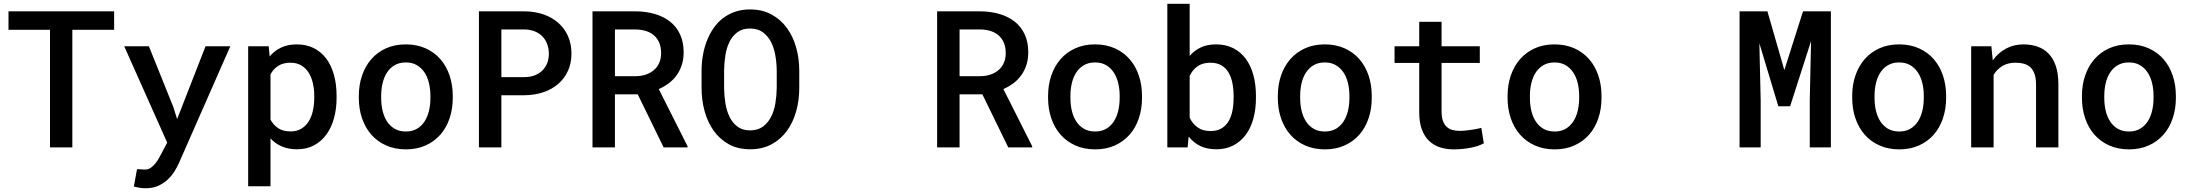

<svg xmlns="http://www.w3.org/2000/svg" viewBox="-20 -770 11442 1003"><path d="M576.2 -614.3H357.9V0H241.2V-614.3H24.4V-710.9H576.2Z M885.3 -211.4 905.3 -147.9 1053.7 -528.3H1183.1L915.5 80.1Q906.7 100.1 892.6 123.3Q878.4 146.5 857.7 166.5Q836.9 186.5 808.1 200Q779.3 213.4 740.7 213.4Q724.6 213.4 708.3 210.7Q691.9 208 679.2 204.6L695.8 113.8Q699.2 113.8 705.1 114Q710.9 114.3 717.3 114.7Q723.6 115.2 729.2 115.5Q734.9 115.7 738.3 115.7Q755.4 115.7 768.8 105.7Q782.2 95.7 792.5 82.8Q802.7 69.8 809.3 57.4Q815.9 44.9 818.8 40.5L853.5 -24.9L628.9 -528.3H757.8Z M1738.3 -258.8Q1738.3 -201.2 1724.6 -151.9Q1710.9 -102.5 1684.6 -66.7Q1658.2 -30.8 1619.9 -10.5Q1581.5 9.8 1531.7 9.8Q1486.8 9.8 1452.4 -4.9Q1418 -19.5 1393.1 -46.9V203.1H1276.4V-528.3H1383.8L1388.7 -475.1Q1414.1 -505.4 1449 -521.7Q1483.9 -538.1 1530.3 -538.1Q1580.6 -538.1 1619.4 -518.6Q1658.2 -499 1684.6 -463.6Q1710.9 -428.2 1724.6 -378.7Q1738.3 -329.1 1738.3 -269ZM1621.6 -269Q1621.6 -304.7 1614.3 -336.2Q1606.9 -367.7 1591.8 -391.4Q1576.7 -415 1553.2 -428.7Q1529.8 -442.4 1497.6 -442.4Q1458.5 -442.4 1433.1 -425.8Q1407.7 -409.2 1393.1 -381.3V-145Q1407.7 -117.7 1432.9 -100.6Q1458 -83.5 1498.5 -83.5Q1530.8 -83.5 1554.2 -97.7Q1577.6 -111.8 1592.5 -135.7Q1607.4 -159.7 1614.5 -191.4Q1621.6 -223.1 1621.6 -258.8Z M1854.5 -269Q1854.5 -326.2 1871.3 -375.5Q1888.2 -424.8 1919.7 -460.9Q1951.2 -497.1 1996.6 -517.6Q2042 -538.1 2099.6 -538.1Q2157.7 -538.1 2203.4 -517.6Q2249 -497.1 2280.5 -460.9Q2312 -424.8 2328.6 -375.5Q2345.2 -326.2 2345.2 -269V-258.8Q2345.2 -201.2 2328.6 -151.9Q2312 -102.5 2280.5 -66.7Q2249 -30.8 2203.6 -10.3Q2158.2 10.3 2100.6 10.3Q2042.5 10.3 1996.8 -10.3Q1951.2 -30.8 1919.7 -66.7Q1888.2 -102.5 1871.3 -151.9Q1854.5 -201.2 1854.5 -258.8ZM1971.2 -258.8Q1971.2 -222.7 1978.8 -190.9Q1986.3 -159.2 2002.2 -135Q2018.1 -110.8 2042.5 -96.9Q2066.9 -83 2100.6 -83Q2133.3 -83 2157.5 -96.9Q2181.6 -110.8 2197.5 -135Q2213.4 -159.2 2220.9 -190.9Q2228.5 -222.7 2228.5 -258.8V-269Q2228.5 -304.2 2220.9 -335.9Q2213.4 -367.7 2197.5 -391.6Q2181.6 -415.5 2157.5 -429.7Q2133.3 -443.8 2099.6 -443.8Q2066.4 -443.8 2042 -429.7Q2017.6 -415.5 2002 -391.6Q1986.3 -367.7 1978.8 -335.9Q1971.2 -304.2 1971.2 -269Z M2599.1 -272.5V0H2481.9V-710.9H2719.7Q2772.9 -710.4 2818.1 -695.1Q2863.3 -679.7 2896 -651.1Q2928.7 -622.6 2947 -581.8Q2965.3 -541 2965.3 -489.7Q2965.3 -439.9 2947 -399.9Q2928.7 -359.9 2896 -331.5Q2863.3 -303.2 2818.1 -288.1Q2772.9 -272.9 2719.7 -272.5ZM2599.1 -367.2H2719.7Q2749.5 -367.2 2772.9 -376.2Q2796.4 -385.3 2813 -401.4Q2829.6 -417.5 2838.4 -439.9Q2847.2 -462.4 2847.2 -488.8Q2847.2 -516.6 2838.4 -540Q2829.6 -563.5 2813 -580.3Q2796.4 -597.2 2772.9 -606.4Q2749.5 -615.7 2719.7 -616.2H2599.1Z M3311.5 -277.3H3192.4V0H3075.2V-710.9H3299.8Q3354.5 -710.4 3400.6 -697Q3446.8 -683.6 3480.5 -657Q3514.2 -630.4 3532.7 -590.3Q3551.3 -550.3 3551.3 -496.6Q3551.3 -460.4 3541.7 -430.9Q3532.2 -401.4 3515.1 -377.4Q3498 -353.5 3474.1 -335.4Q3450.2 -317.4 3421.4 -304.7L3571.8 -5.9V0H3446.8ZM3192.4 -372.1H3300.3Q3329.6 -372.1 3354 -380.4Q3378.4 -388.7 3396.2 -404.1Q3414.1 -419.4 3423.8 -441.7Q3433.6 -463.9 3433.6 -492.7Q3433.6 -522.5 3424.3 -545.4Q3415 -568.4 3397.7 -584Q3380.4 -599.6 3355.5 -607.7Q3330.6 -615.7 3299.8 -616.2H3192.4Z M4155.3 -309.6Q4155.3 -246.6 4139.2 -188.7Q4123 -130.9 4091.1 -86.7Q4059.1 -42.5 4011 -16.4Q3962.9 9.8 3898.4 9.8Q3834.5 9.8 3787.1 -16.6Q3739.7 -43 3708.3 -87.2Q3676.8 -131.3 3660.9 -189Q3645 -246.6 3645 -309.6V-400.4Q3645 -442.4 3652.1 -482.4Q3659.2 -522.5 3673.1 -557.9Q3687 -593.3 3707.8 -623.3Q3728.5 -653.3 3756.6 -674.8Q3784.7 -696.3 3820.1 -708.5Q3855.5 -720.7 3897.9 -720.7Q3962.4 -720.7 4010.5 -694.3Q4058.6 -668 4090.8 -623.8Q4123 -579.6 4139.2 -521.5Q4155.3 -463.4 4155.3 -400.4ZM4037.6 -401.4Q4037.1 -441.4 4030.3 -481Q4023.4 -520.5 4007.3 -551.5Q3991.2 -582.5 3964.6 -601.8Q3938 -621.1 3897.9 -621.1Q3858.4 -621.1 3832.3 -601.8Q3806.2 -582.5 3790.8 -551.3Q3775.4 -520 3769.3 -480.7Q3763.2 -441.4 3762.7 -401.4V-309.6Q3763.2 -269.5 3769.5 -230.2Q3775.9 -190.9 3791.3 -159.4Q3806.6 -127.9 3832.8 -108.4Q3858.9 -88.9 3898.4 -88.9Q3938.5 -88.9 3965.1 -108.4Q3991.7 -127.9 4007.8 -159.2Q4023.9 -190.4 4030.5 -230Q4037.1 -269.5 4037.6 -309.6Z M5111.8 -277.3H4992.7V0H4875.5V-710.9H5100.1Q5154.8 -710.4 5200.9 -697Q5247.1 -683.6 5280.8 -657Q5314.5 -630.4 5333 -590.3Q5351.6 -550.3 5351.6 -496.6Q5351.6 -460.4 5342 -430.9Q5332.5 -401.4 5315.4 -377.4Q5298.3 -353.5 5274.4 -335.4Q5250.5 -317.4 5221.7 -304.7L5372.1 -5.9V0H5247.1ZM4992.7 -372.1H5100.6Q5129.9 -372.1 5154.3 -380.4Q5178.7 -388.7 5196.5 -404.1Q5214.4 -419.4 5224.1 -441.7Q5233.9 -463.9 5233.9 -492.7Q5233.9 -522.5 5224.6 -545.4Q5215.3 -568.4 5198 -584Q5180.7 -599.6 5155.8 -607.7Q5130.9 -615.7 5100.1 -616.2H4992.7Z M5455.1 -269Q5455.1 -326.2 5471.9 -375.5Q5488.8 -424.8 5520.3 -460.9Q5551.8 -497.1 5597.2 -517.6Q5642.6 -538.1 5700.2 -538.1Q5758.3 -538.1 5804 -517.6Q5849.6 -497.1 5881.1 -460.9Q5912.6 -424.8 5929.2 -375.5Q5945.8 -326.2 5945.8 -269V-258.8Q5945.8 -201.2 5929.2 -151.9Q5912.6 -102.5 5881.1 -66.7Q5849.6 -30.8 5804.2 -10.3Q5758.8 10.3 5701.2 10.3Q5643.1 10.3 5597.4 -10.3Q5551.8 -30.8 5520.3 -66.7Q5488.8 -102.5 5471.9 -151.9Q5455.1 -201.2 5455.1 -258.8ZM5571.8 -258.8Q5571.8 -222.7 5579.3 -190.9Q5586.9 -159.2 5602.8 -135Q5618.7 -110.8 5643.1 -96.9Q5667.5 -83 5701.2 -83Q5733.9 -83 5758.1 -96.9Q5782.2 -110.8 5798.1 -135Q5814 -159.2 5821.5 -190.9Q5829.1 -222.7 5829.1 -258.8V-269Q5829.1 -304.2 5821.5 -335.9Q5814 -367.7 5798.1 -391.6Q5782.2 -415.5 5758.1 -429.7Q5733.9 -443.8 5700.2 -443.8Q5667 -443.8 5642.6 -429.7Q5618.2 -415.5 5602.5 -391.6Q5586.9 -367.7 5579.3 -335.9Q5571.8 -304.2 5571.8 -269Z M6541 -258.3Q6541 -199.7 6527.6 -150.6Q6514.2 -101.6 6487.8 -65.9Q6461.4 -30.3 6422.9 -10.3Q6384.3 9.8 6334 9.8Q6285.6 9.8 6250.2 -7.3Q6214.8 -24.4 6189.5 -56.6L6184.1 0H6078.1V-750H6194.8V-478Q6219.7 -506.8 6253.4 -522.5Q6287.1 -538.1 6333 -538.1Q6383.8 -538.1 6422.6 -518.3Q6461.4 -498.5 6487.8 -462.9Q6514.2 -427.2 6527.6 -377.7Q6541 -328.1 6541 -268.6ZM6424.3 -268.6Q6424.3 -303.7 6418.2 -335.2Q6412.1 -366.7 6398.2 -390.6Q6384.3 -414.6 6360.8 -428.5Q6337.4 -442.4 6303.2 -442.4Q6261.7 -442.4 6235.4 -423.3Q6209 -404.3 6194.8 -373.5V-155.3Q6209 -124.5 6235.6 -105Q6262.2 -85.4 6304.2 -85.4Q6337.4 -85.4 6360.4 -98.9Q6383.3 -112.3 6397.5 -135.7Q6411.6 -159.2 6418 -190.7Q6424.3 -222.2 6424.3 -258.3Z M6655.3 -269Q6655.3 -326.2 6672.1 -375.5Q6689 -424.8 6720.5 -460.9Q6752 -497.1 6797.4 -517.6Q6842.8 -538.1 6900.4 -538.1Q6958.5 -538.1 7004.2 -517.6Q7049.8 -497.1 7081.3 -460.9Q7112.8 -424.8 7129.4 -375.5Q7146 -326.2 7146 -269V-258.8Q7146 -201.2 7129.4 -151.9Q7112.8 -102.5 7081.3 -66.7Q7049.8 -30.8 7004.4 -10.3Q6959 10.3 6901.4 10.3Q6843.3 10.3 6797.6 -10.3Q6752 -30.8 6720.5 -66.7Q6689 -102.5 6672.1 -151.9Q6655.3 -201.2 6655.3 -258.8ZM6772 -258.8Q6772 -222.7 6779.5 -190.9Q6787.1 -159.2 6803 -135Q6818.8 -110.8 6843.3 -96.9Q6867.7 -83 6901.4 -83Q6934.1 -83 6958.3 -96.9Q6982.4 -110.8 6998.3 -135Q7014.2 -159.2 7021.7 -190.9Q7029.3 -222.7 7029.3 -258.8V-269Q7029.3 -304.2 7021.7 -335.9Q7014.2 -367.7 6998.3 -391.6Q6982.4 -415.5 6958.3 -429.7Q6934.1 -443.8 6900.4 -443.8Q6867.2 -443.8 6842.8 -429.7Q6818.4 -415.5 6802.7 -391.6Q6787.1 -367.7 6779.5 -335.9Q6772 -304.2 6772 -269Z M7510.7 -656.2V-528.3H7710.4V-441.4H7510.7V-188Q7510.7 -158.2 7517.8 -138.7Q7524.9 -119.1 7537.6 -107.4Q7550.3 -95.7 7567.4 -91.1Q7584.5 -86.4 7605 -86.4Q7620.1 -86.4 7636.5 -88.1Q7652.8 -89.8 7668.2 -92Q7683.6 -94.2 7696.5 -96.9Q7709.5 -99.6 7718.3 -102.1L7731.4 -21.5Q7718.8 -14.2 7700.9 -8.1Q7683.1 -2 7662.1 2Q7641.1 5.9 7618.4 8.1Q7595.7 10.3 7573.7 10.3Q7534.2 10.3 7501.2 -0.7Q7468.3 -11.7 7444.6 -34.9Q7420.9 -58.1 7407.5 -94.5Q7394 -130.9 7394 -181.6V-441.4H7265.1V-528.3H7394V-656.2Z M7855.5 -269Q7855.5 -326.2 7872.3 -375.5Q7889.2 -424.8 7920.7 -460.9Q7952.1 -497.1 7997.6 -517.6Q8043 -538.1 8100.6 -538.1Q8158.7 -538.1 8204.3 -517.6Q8250 -497.1 8281.5 -460.9Q8313 -424.8 8329.6 -375.5Q8346.2 -326.2 8346.2 -269V-258.8Q8346.2 -201.2 8329.6 -151.9Q8313 -102.5 8281.5 -66.7Q8250 -30.8 8204.6 -10.3Q8159.2 10.3 8101.6 10.3Q8043.5 10.3 7997.8 -10.3Q7952.1 -30.8 7920.7 -66.7Q7889.2 -102.5 7872.3 -151.9Q7855.5 -201.2 7855.5 -258.8ZM7972.2 -258.8Q7972.2 -222.7 7979.7 -190.9Q7987.3 -159.2 8003.2 -135Q8019 -110.8 8043.5 -96.9Q8067.9 -83 8101.6 -83Q8134.3 -83 8158.4 -96.9Q8182.6 -110.8 8198.5 -135Q8214.4 -159.2 8221.9 -190.9Q8229.5 -222.7 8229.5 -258.8V-269Q8229.5 -304.2 8221.9 -335.9Q8214.4 -367.7 8198.5 -391.6Q8182.6 -415.5 8158.4 -429.7Q8134.3 -443.8 8100.6 -443.8Q8067.4 -443.8 8043 -429.7Q8018.6 -415.5 8002.9 -391.6Q7987.3 -367.7 7979.7 -335.9Q7972.2 -304.2 7972.2 -269Z M9212.9 -710.9 9301.3 -403.8 9398.9 -710.9H9544.4V0H9434.1V-244.1L9440.9 -555.7L9331.5 -214.8H9270L9170.9 -543.9L9177.7 -244.1V0H9067.4V-710.9Z M9655.8 -269Q9655.8 -326.2 9672.6 -375.5Q9689.5 -424.8 9720.9 -460.9Q9752.4 -497.1 9797.9 -517.6Q9843.3 -538.1 9900.9 -538.1Q9959 -538.1 10004.6 -517.6Q10050.3 -497.1 10081.8 -460.9Q10113.3 -424.8 10129.9 -375.5Q10146.5 -326.2 10146.5 -269V-258.8Q10146.5 -201.2 10129.9 -151.9Q10113.3 -102.5 10081.8 -66.7Q10050.3 -30.8 10004.9 -10.3Q9959.5 10.3 9901.9 10.3Q9843.8 10.3 9798.1 -10.3Q9752.4 -30.8 9720.9 -66.7Q9689.5 -102.5 9672.6 -151.9Q9655.8 -201.2 9655.8 -258.8ZM9772.5 -258.8Q9772.5 -222.7 9780 -190.9Q9787.6 -159.2 9803.5 -135Q9819.3 -110.8 9843.8 -96.9Q9868.2 -83 9901.9 -83Q9934.6 -83 9958.7 -96.9Q9982.9 -110.8 9998.8 -135Q10014.6 -159.2 10022.2 -190.9Q10029.8 -222.7 10029.8 -258.8V-269Q10029.8 -304.2 10022.2 -335.9Q10014.6 -367.7 9998.8 -391.6Q9982.9 -415.5 9958.7 -429.7Q9934.6 -443.8 9900.9 -443.8Q9867.7 -443.8 9843.3 -429.7Q9818.8 -415.5 9803.2 -391.6Q9787.6 -367.7 9780 -335.9Q9772.5 -304.2 9772.5 -269Z M10382.8 -528.3 10390.1 -455.1Q10418.9 -494.6 10459.7 -516.4Q10500.5 -538.1 10550.3 -538.1Q10590.8 -538.1 10624.3 -526.4Q10657.7 -514.6 10681.9 -489.7Q10706.1 -464.8 10719.5 -425.3Q10732.9 -385.7 10732.9 -330.1V0H10616.2V-328.1Q10616.2 -360.8 10608.6 -382.8Q10601.1 -404.8 10587.2 -418Q10573.2 -431.2 10553.2 -436.8Q10533.2 -442.4 10507.8 -442.4Q10469.2 -442.4 10440.7 -425.3Q10412.1 -408.2 10394.5 -378.9V0H10277.3V-528.3Z M10856 -269Q10856 -326.2 10872.8 -375.5Q10889.6 -424.8 10921.1 -460.9Q10952.6 -497.1 10998 -517.6Q11043.5 -538.1 11101.1 -538.1Q11159.2 -538.1 11204.8 -517.6Q11250.5 -497.1 11282 -460.9Q11313.5 -424.8 11330.1 -375.5Q11346.7 -326.2 11346.7 -269V-258.8Q11346.7 -201.2 11330.1 -151.9Q11313.5 -102.5 11282 -66.7Q11250.5 -30.8 11205.1 -10.3Q11159.7 10.3 11102.1 10.3Q11043.9 10.3 10998.3 -10.3Q10952.6 -30.8 10921.1 -66.7Q10889.6 -102.5 10872.8 -151.9Q10856 -201.2 10856 -258.8ZM10972.7 -258.8Q10972.7 -222.7 10980.2 -190.9Q10987.8 -159.2 11003.7 -135Q11019.5 -110.8 11043.9 -96.9Q11068.4 -83 11102.1 -83Q11134.8 -83 11158.9 -96.9Q11183.1 -110.8 11199 -135Q11214.8 -159.2 11222.4 -190.9Q11230 -222.7 11230 -258.8V-269Q11230 -304.2 11222.4 -335.9Q11214.8 -367.7 11199 -391.6Q11183.1 -415.5 11158.9 -429.7Q11134.8 -443.8 11101.1 -443.8Q11067.9 -443.8 11043.5 -429.7Q11019 -415.5 11003.4 -391.6Q10987.8 -367.7 10980.2 -335.9Q10972.7 -304.2 10972.7 -269Z"/></svg>

Font: TypoPRO Roboto Mono
Style: Regular
Weight: 500
Designer: Google
Version: Version 2.000986; 2015; ttfautohint (v1.3)